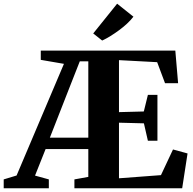

<svg xmlns="http://www.w3.org/2000/svg" viewBox="-72 -1016 1043 1036"><path d="M-52 0V-48L17.5 -69L273 -671.5L148 -693V-743H874L889 -567H818.5L776 -680.5L570 -691.5V-411L704 -414.5L726 -504H777.5V-256.5H726L704.5 -350.5L570 -354V-54L796.5 -71L861.5 -209.5L940 -188L911 0H329.5V-48L404.5 -61.5V-211.5H174L117 -68.5L191.5 -48V0ZM197 -273H404.5V-685H358.5L307 -554ZM479 -797.5 431 -835.5 560 -996 648 -926Q633 -906.5 613 -888Q593 -869.5 570.2 -852.8Q547.5 -836 524.5 -821.8Q501.5 -807.5 480 -797.5Z"/></svg>

Font: Merriweather 60pt ExtraBold
Style: Regular
Weight: 800
Version: Version 2.100